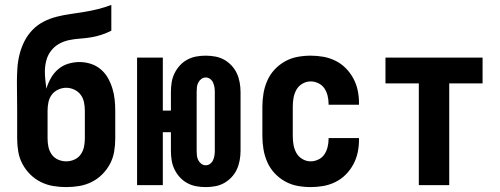

<svg xmlns="http://www.w3.org/2000/svg" viewBox="-20 -755 2040 783"><path d="M250 8Q223 8 196.5 3.5Q170 -1 146 -13Q122 -25 103 -44Q84 -63 71.5 -86.5Q59 -110 54.5 -136.5Q50 -163 50 -190V-304Q50 -333 49.5 -362.5Q49 -392 49 -421Q49 -450 51 -478.5Q53 -507 60 -534.5Q67 -562 80 -587.5Q93 -613 113 -633.5Q133 -654 158.5 -667Q184 -680 212 -687Q240 -694 268 -698Q296 -702 324 -706.5Q352 -711 380 -718Q408 -725 434 -735V-630Q415 -620 393.5 -613Q372 -606 350 -602.5Q328 -599 306 -597.5Q284 -596 262 -591.5Q240 -587 220.5 -576Q201 -565 187.5 -547Q174 -529 168.5 -507Q163 -485 163 -463Q163 -445 165 -428Q167 -411 169 -393Q176 -416 187.5 -436.5Q199 -457 217 -472.5Q235 -488 258 -495Q281 -502 304 -502Q327 -502 349.5 -495Q372 -488 390 -473Q408 -458 419.5 -438Q431 -418 438 -395.5Q445 -373 447.5 -350Q450 -327 450 -304V-190Q450 -163 445.5 -136.5Q441 -110 428.5 -86.5Q416 -63 397 -44Q378 -25 354 -13Q330 -1 303.5 3.5Q277 8 250 8ZM250 -97Q267 -97 283 -104Q299 -111 309 -125Q319 -139 322.5 -156Q326 -173 326 -190V-304Q326 -321 322.5 -338Q319 -355 309 -368.5Q299 -382 283 -389.5Q267 -397 250 -397Q233 -397 217 -389.5Q201 -382 191 -368.5Q181 -355 177.5 -338Q174 -321 174 -304V-190Q174 -173 177.5 -156Q181 -139 191 -125Q201 -111 217 -104Q233 -97 250 -97Z M819 8Q799 8 780 4.5Q761 1 743.5 -8.5Q726 -18 713 -32.5Q700 -47 691.5 -64.5Q683 -82 680 -101.5Q677 -121 677 -140V-216H644V0H539V-520H644V-304H677V-380Q677 -399 680 -418.5Q683 -438 691.5 -455.5Q700 -473 713 -487.5Q726 -502 743.5 -511.5Q761 -521 780 -524.5Q799 -528 819 -528Q838 -528 857.5 -524.5Q877 -521 894 -511.5Q911 -502 924.5 -487.5Q938 -473 946 -455.5Q954 -438 957.5 -418.5Q961 -399 961 -380V-140Q961 -121 957.5 -101.5Q954 -82 946 -64.5Q938 -47 924.5 -32.5Q911 -18 894 -8.5Q877 1 857.5 4.5Q838 8 819 8ZM819 -81Q829 -81 837 -87Q845 -93 849 -102Q853 -111 854.5 -120.5Q856 -130 856 -140V-380Q856 -390 854.5 -399.5Q853 -409 849 -418Q845 -427 837 -433Q829 -439 819 -439Q809 -439 801 -433Q793 -427 788.5 -418Q784 -409 783 -399.5Q782 -390 782 -380V-140Q782 -130 783 -120.5Q784 -111 788.5 -102Q793 -93 801 -87Q809 -81 819 -81Z M1247 8Q1220 8 1193 3Q1166 -2 1142 -15.5Q1118 -29 1099.5 -49Q1081 -69 1070 -94Q1059 -119 1054.5 -146Q1050 -173 1050 -200V-320Q1050 -347 1054.5 -374Q1059 -401 1070 -426Q1081 -451 1099.5 -471Q1118 -491 1142 -504.5Q1166 -518 1193 -523Q1220 -528 1247 -528Q1273 -528 1298.5 -523.5Q1324 -519 1347.5 -507.5Q1371 -496 1389.5 -477.5Q1408 -459 1420.5 -436Q1433 -413 1438.5 -387.5Q1444 -362 1444 -336V-328H1320V-332Q1320 -348 1316 -364.5Q1312 -381 1303 -394.5Q1294 -408 1278.5 -415.5Q1263 -423 1247 -423Q1229 -423 1213 -413.5Q1197 -404 1188.5 -388.5Q1180 -373 1177 -355.5Q1174 -338 1174 -320V-200Q1174 -182 1177 -164.5Q1180 -147 1188.5 -131.5Q1197 -116 1213 -106.5Q1229 -97 1247 -97Q1263 -97 1278.5 -104.5Q1294 -112 1303 -125.5Q1312 -139 1316 -155.5Q1320 -172 1320 -188V-192H1444V-184Q1444 -158 1438.5 -132.5Q1433 -107 1420.5 -84Q1408 -61 1389.5 -42.5Q1371 -24 1347.5 -12.5Q1324 -1 1298.5 3.5Q1273 8 1247 8Z M1688 0V-415H1552V-520H1948V-415H1812V0Z"/></svg>

Font: Iosevka Term Curly Extrabold
Style: Regular
Weight: 800
Designer: Belleve Invis
Foundry: Belleve Invis
Version: Version 32.3.0